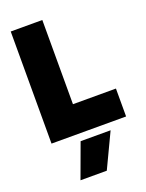

<svg xmlns="http://www.w3.org/2000/svg" viewBox="-174 -782 854 1125"><g transform="rotate(-20 252.5 -219.5)"><path d="M40 -699H237V-174H505V0H40ZM205 45H392L290 260H126Z"/></g></svg>

Font: Readiness ExtraBold
Style: Regular
Weight: 800
Designer: Katatrad Team
Foundry: CadsonDemak
Version: Version 1.00;January 16, 2020;FontCreator 12.0.0.2550 64-bit